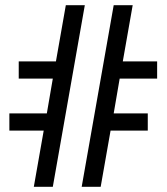

<svg xmlns="http://www.w3.org/2000/svg" viewBox="-20 -718 640 738"><path d="M148 -216H16V-282H160L183 -416H52V-482H195L233 -698H306L183 0H110ZM417 -698H490L452 -482H584V-416H440L417 -282H548V-216H405L367 0H294Z"/></svg>

Font: Lilex
Style: Regular
Weight: 400
Monospace: yes
Designer: Mike Abbink, Paul van der Laan, Pieter van Rosmalen, Mikhael Khrustik
Foundry: Mikhael Khrustik
Version: Version 2.510